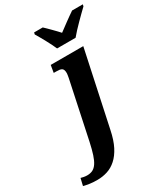

<svg xmlns="http://www.w3.org/2000/svg" viewBox="-380 -869 1054 1212"><g transform="rotate(-30 146.5 -263.0)"><path d="M303.2 -536.1 187 7.8Q173.3 74.7 150.4 119.4Q127.4 164.1 97.4 190.9Q67.4 217.8 32.2 229Q-2.9 240.2 -41 240.2Q-72.8 240.2 -95.7 236.8Q-118.7 233.4 -140.1 228L-127.9 175.8Q-120.6 178.2 -107.2 180.7Q-93.8 183.1 -83 183.1Q-59.6 183.1 -42.2 174.6Q-24.9 166 -11.2 145.5Q2.4 125 13.4 91.3Q24.4 57.6 35.2 7.8L121.1 -397.9Q122.6 -404.3 123.8 -411.1Q125 -418 126 -424.1Q127 -430.2 127.4 -434.6Q127.9 -439 127.9 -440.9Q127.9 -454.6 125 -462.9Q122.1 -471.2 115.7 -475.6Q109.4 -480 99.4 -481.4Q89.4 -482.9 75.2 -482.9H57.1L65.9 -536.1ZM429.7 -752.9Q415 -738.8 396.2 -720.5Q377.4 -702.1 358.2 -682.6Q338.9 -663.1 320.3 -643.3Q301.8 -623.5 287.6 -606H152.8Q146.5 -621.1 136.7 -640.6Q127 -660.2 116 -680.4Q105 -700.7 94.2 -719.7Q83.5 -738.8 74.7 -752.9L77.6 -766.1H140.6Q149.4 -757.8 160.9 -746.6Q172.4 -735.4 184.6 -722.9Q196.8 -710.4 208.7 -698.2Q220.7 -686 229.5 -675.8Q243.2 -686 259.8 -698.2Q276.4 -710.4 293.2 -722.9Q310.1 -735.4 326.2 -746.6Q342.3 -757.8 354.5 -766.1H432.6Z"/></g></svg>

Font: Droid Serif
Style: Bold Italic
Weight: 700
Italic angle: -12°
Designer: Monotype Design team
Foundry: Monotype Imaging Inc.
Version: Version 1.03